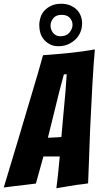

<svg xmlns="http://www.w3.org/2000/svg" viewBox="-41 -1004 525 1022"><path d="M259 -2Q263 -35 267 -67Q270 -95 272.5 -123Q275 -151 277 -171H190L150 -27Q128 -24 98 -20.5Q68 -17 42 -14Q10 -10 -21 -6Q19 -139 58 -268Q74 -322 91.5 -381Q109 -440 126.5 -498.5Q144 -557 160 -611Q176 -665 188 -710Q256 -715 326.5 -722Q397 -729 464 -741Q461 -709 457.5 -661.5Q454 -614 451 -558Q448 -502 445 -441Q442 -380 439 -321Q434 -183 428 -28Q398 -23 368 -20Q343 -16 313 -11Q283 -6 259 -2ZM214 -271Q218 -271 228.5 -271.5Q239 -272 250.5 -272.5Q262 -273 272 -273.5Q282 -274 286 -275Q286 -281 287.5 -295.5Q289 -310 290.5 -328.5Q292 -347 294 -369Q296 -391 298 -412Q302 -463 308 -522L314 -609L299 -608L276 -522ZM270 -758Q245 -758 226 -767.5Q207 -777 193.5 -792.5Q180 -808 174 -828Q168 -848 168 -869Q168 -890 174.5 -911Q181 -932 196 -948Q211 -964 233 -974Q255 -984 284 -984Q312 -984 333 -975Q354 -966 368 -952Q382 -938 389 -919Q396 -900 396 -879Q396 -857 388 -835.5Q380 -814 363.5 -797Q347 -780 323.5 -769Q300 -758 270 -758ZM281 -811Q312 -811 328.5 -830.5Q345 -850 345 -872Q345 -893 330.5 -909Q316 -925 287 -925Q257 -925 242.5 -907Q228 -889 228 -867Q228 -846 242 -828.5Q256 -811 281 -811Z"/></svg>

Font: Bangers
Style: Regular
Weight: 400
Designer: vernon adams
Foundry: Vernon Adams
Version: Version 2.000